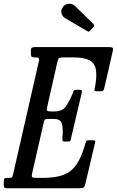

<svg xmlns="http://www.w3.org/2000/svg" viewBox="-60 -1000 620 1020"><path d="M171.5 -346 110.5 -78Q107 -62.5 111 -58.8Q115 -55 135 -55H168Q234 -55 276.5 -70.8Q319 -86.5 346.2 -126Q373.5 -165.5 393 -236Q396 -246.5 398.2 -250.8Q400.5 -255 415 -255H430Q441.5 -255 444.2 -252.8Q447 -250.5 445 -242L393.5 -23Q390 -8.5 384.8 -4.2Q379.5 0 361 0H-22Q-31 0 -35.5 -2.5Q-40 -5 -40 -15V-32Q-40 -46.5 -37 -50.8Q-34 -55 -20 -55H-16Q1.5 -55 4.2 -58.5Q7 -62 10 -76L146 -672.5Q149.5 -688 145.2 -691.5Q141 -695 126 -695H124Q110 -695 107 -699.5Q104 -704 104 -718V-734Q104 -745 111.2 -747.5Q118.5 -750 128 -750H511Q533 -750 537.8 -746.8Q542.5 -743.5 538.5 -726L495 -536Q491.5 -522 488.5 -518.5Q485.5 -515 468 -515H453.5Q441 -515 442 -521.8Q443 -528.5 444.5 -537Q456 -597 449.2 -631.5Q442.5 -666 414 -680.5Q385.5 -695 330 -695H280Q255.5 -695 251.8 -689.5Q248 -684 243.5 -665L190.5 -431Q187 -416 190.2 -412Q193.5 -408 213 -408H228Q271 -408 289.2 -433.8Q307.5 -459.5 325 -501Q328.5 -509.5 330.5 -516.2Q332.5 -523 344.5 -523H360Q373.5 -523 374.8 -519Q376 -515 373.5 -504L317.5 -266Q315.5 -256.5 314 -252.2Q312.5 -248 300 -248H284Q271.5 -248 271.5 -256Q271.5 -264 272 -273Q276 -314 269.2 -341Q262.5 -368 228 -368H200Q181.5 -368 178.2 -364.5Q175 -361 171.5 -346ZM272.5 -960Q282.5 -977.5 303.5 -979.8Q324.5 -982 338.5 -968L435.5 -873.5Q444.5 -864.5 436 -855.5L419 -837.5Q415 -833 412.2 -832Q409.5 -831 404 -834.5L286 -903.5Q273.5 -911 267.5 -926.2Q261.5 -941.5 272.5 -960Z"/></svg>

Font: Besley* Condensed
Style: Italic
Weight: 400
Width: 3
Italic angle: -13°
Designer: Owen Earl
Foundry: indestructible type*
Version: Version 3.000; ttfautohint (v1.8.3)